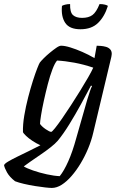

<svg xmlns="http://www.w3.org/2000/svg" viewBox="-84 -725 594 945"><path d="M171 200Q161 200 138 197.5Q115 195 87.5 190.5Q60 186 34 180Q8 174 -10 167Q-37 146 -49.5 123.5Q-62 101 -64 88Q-62 81 -44.5 70.5Q-27 60 -0.5 47Q26 34 56 19.5Q86 5 115 -10Q95 -19 76 -31.5Q57 -44 44 -56.5Q31 -69 29 -75Q28 -112 35.5 -156.5Q43 -201 54.5 -245.5Q66 -290 78 -327.5Q90 -365 99.5 -389Q109 -413 112 -417Q118 -425 131.5 -438.5Q145 -452 162 -466Q179 -480 193.5 -490Q208 -500 217 -500Q235 -500 262.5 -491.5Q290 -483 321 -469.5Q352 -456 381 -439L392 -500Q400 -500 412.5 -499Q425 -498 437.5 -494.5Q450 -491 458 -482.5Q466 -474 466 -460Q466 -459 465.5 -455Q465 -451 464 -445L375 -72Q366 -33 350 5.5Q334 44 313 79Q292 114 268 141.5Q244 169 219.5 184.5Q195 200 171 200ZM210 142Q231 116 252 69Q273 22 291 -44L345 -233Q352 -256 358.5 -275.5Q365 -295 369 -301L364 -304Q342 -262 314 -211Q286 -160 257 -113Q228 -66 200 -32Q188 -18 164.5 0.5Q141 19 115 36.5Q89 54 67 69.5Q45 85 33 94Q47 103 78.5 114Q110 125 146.5 133Q183 141 210 142ZM168 -76Q172 -76 186.5 -94Q201 -112 221.5 -141.5Q242 -171 265 -206.5Q288 -242 310 -277.5Q332 -313 349.5 -343.5Q367 -374 375 -392Q328 -408 282 -416.5Q236 -425 197 -427Q186 -415 174 -383.5Q162 -352 151.5 -311.5Q141 -271 132 -230Q123 -189 118 -157.5Q113 -126 113 -115Q122 -102 141 -89Q160 -76 168 -76ZM312 -581Q258 -581 237 -612.5Q216 -644 221 -696Q225 -699 236.5 -702Q248 -705 261 -705Q260 -664 275.5 -650.5Q291 -637 320 -637Q352 -637 371 -651Q390 -665 406 -705Q422 -705 433 -702Q444 -699 447 -696Q431 -644 399 -612.5Q367 -581 312 -581Z"/></svg>

Font: Texturina 12pt
Style: Italic
Weight: 400
Italic angle: -11°
Designer: Guillermo Torres Carreño
Foundry: Omnibus-Type
Version: Version 1.002